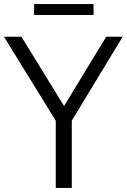

<svg xmlns="http://www.w3.org/2000/svg" viewBox="-36 -920 621 940"><path d="M237 0V-363L254 -301.5L-16.5 -740H69L290.5 -380H265L484 -740H564.5L298.5 -301.5L315.5 -362V0ZM131 -846.5V-900H422V-846.5Z"/></svg>

Font: Encode Sans SC SemiCondensed
Style: Regular
Weight: 400
Width: 4
Designer: Multiple Designers
Foundry: Impallari Type
Version: Version 3.002